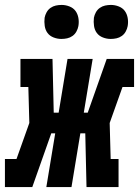

<svg xmlns="http://www.w3.org/2000/svg" viewBox="-45 -759 565 779"><path d="M86 0H-25V-114H22L74 -260L70 -406H38V-520H168L173 -302H193L229 -520H331L295 -302H311L388 -520H499V-406H452L400 -260L404 -114H436V0H306L301 -218H281L245 0H143L179 -218H163ZM404 -601Q388 -601 372.5 -607Q357 -613 348 -625Q339 -637 336.5 -653.5Q334 -670 336 -687Q338 -698 344 -709Q350 -720 360 -727Q370 -734 381.5 -736.5Q393 -739 405 -739Q421 -739 436.5 -733Q452 -727 461 -715Q470 -703 473 -686.5Q476 -670 473 -653Q471 -642 465 -631Q459 -620 449 -613Q439 -606 427.5 -603.5Q416 -601 404 -601ZM204 -601Q188 -601 172.5 -607Q157 -613 148 -625Q139 -637 136.5 -653.5Q134 -670 136 -687Q138 -698 144 -709Q150 -720 160 -727Q170 -734 181.5 -736.5Q193 -739 205 -739Q221 -739 236.5 -733Q252 -727 261 -715Q270 -703 273 -686.5Q276 -670 273 -653Q271 -642 265 -631Q259 -620 249 -613Q239 -606 227.5 -603.5Q216 -601 204 -601Z"/></svg>

Font: Iosevka Curly Slab Heavy
Style: Italic
Weight: 900
Italic angle: -9°
Monospace: yes
Designer: Belleve Invis
Foundry: Belleve Invis
Version: Version 22.1.2; ttfautohint (v1.8.4)